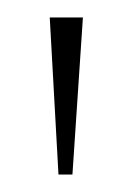

<svg xmlns="http://www.w3.org/2000/svg" viewBox="-20 -775 152 220"><path d="M47 -575 37 -755H75L63 -575Z"/></svg>

Font: DM Sans 24pt Thin
Style: Regular
Weight: 250
Designer: Colophon Foundry, Jonny Pinhorn
Foundry: Colophon Foundry
Version: Version 4.004;gftools[0.9.30]